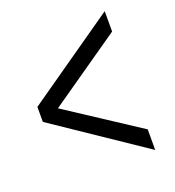

<svg xmlns="http://www.w3.org/2000/svg" viewBox="-116 -766 736 806"><g transform="rotate(-20 251.5 -363.0)"><path d="M38 -392V-325L441 -53V-145L117 -357L441 -582V-673Z"/></g></svg>

Font: Bithumb Trading Sans
Style: Regular
Weight: 400
Designer: HamHyungwon
Foundry: Bithumb
Version: Version 1.300;FEAKit 1.0